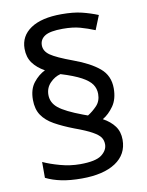

<svg xmlns="http://www.w3.org/2000/svg" viewBox="-86 -827 685 894"><g transform="rotate(-10 256.5 -380.0)"><path d="M67 -395Q67 -445 91 -475.5Q115 -506 146 -521Q110 -541 90 -568.5Q70 -596 70 -636Q70 -696 121 -730.5Q172 -765 267 -765Q323 -765 362 -755.5Q401 -746 438 -731L411 -664Q377 -678 343 -687.5Q309 -697 261 -697Q201 -697 176.5 -681.5Q152 -666 152 -638Q152 -610 180 -590.5Q208 -571 284 -543Q361 -515 404 -479Q447 -443 447 -383Q447 -332 424 -299.5Q401 -267 372 -250Q407 -231 426.5 -204.5Q446 -178 446 -140Q446 -71 388.5 -33Q331 5 228 5Q173 5 132 -3.5Q91 -12 59 -28V-103Q91 -88 138 -75Q185 -62 232 -62Q306 -62 334 -83.5Q362 -105 362 -133Q362 -152 352.5 -166Q343 -180 315.5 -195.5Q288 -211 233 -231Q181 -251 143.5 -272Q106 -293 86.5 -322Q67 -351 67 -395ZM142 -405Q142 -368 173.5 -342.5Q205 -317 285 -287L307 -279Q330 -293 350.5 -314.5Q371 -336 371 -370Q371 -395 357.5 -415Q344 -435 310 -453.5Q276 -472 214 -491Q186 -484 164 -461Q142 -438 142 -405Z"/></g></svg>

Font: Noto IKEA Simplified Chinese
Style: Regular
Weight: 400
Designer: Monotype Design Team
Foundry: Monotype Imaging Inc.
Version: Version 1.100